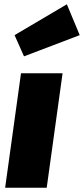

<svg xmlns="http://www.w3.org/2000/svg" viewBox="-20 -876 392 896"><path d="M272 -534 198 0H4L78 -534ZM292 -856 352 -712 92 -613 48 -712Z"/></svg>

Font: Fira Sans Black
Style: Italic
Weight: 900
Italic angle: -8°
Designer: Carrois Corporate & Edenspiekermann AG
Foundry: Carrois Corporate GbR & Edenspiekermann AG
Version: Version 4.203